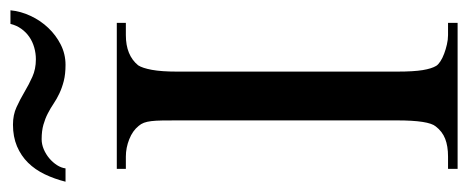

<svg xmlns="http://www.w3.org/2000/svg" viewBox="-288 -621 909 373"><g transform="rotate(-90 166.5 -434.5)"><path d="M24.9 0V-18.6H48.8Q69.3 -18.6 83.5 -24.2Q97.7 -29.8 107.4 -42.5Q119.1 -56.2 119.1 -117.7V-545.4Q119.1 -562.5 118.9 -574.5Q118.7 -586.4 117.7 -595Q116.7 -603.5 114.5 -609.4Q112.3 -615.2 108.4 -619.6Q99.1 -631.3 82.5 -637.9Q65.9 -644.5 48.8 -644.5H24.9V-662.1H308.6V-644.5H284.7Q245.6 -644.5 226.1 -620.6Q220.7 -612.3 217.3 -593.8Q213.9 -575.2 213.9 -545.4V-117.7Q213.9 -85.4 216.8 -67.9Q219.7 -50.3 225.1 -41.5Q227.5 -37.6 233.9 -33.4Q240.2 -29.3 248.8 -26.1Q257.3 -22.9 266.6 -20.8Q275.9 -18.6 284.7 -18.6H308.6V0ZM333 -868.7Q331.1 -848.6 322 -829.3Q313 -810.1 298.8 -795.2Q284.7 -780.3 266.4 -771Q248 -761.7 227.1 -761.7Q209 -761.7 195.6 -765.1Q182.1 -768.6 171.4 -773.7Q160.6 -778.8 151.6 -784.9Q142.6 -791 132.6 -796.1Q122.6 -801.3 110.6 -804.7Q98.6 -808.1 82.5 -808.1Q72.8 -808.1 63 -804Q53.2 -799.8 45.4 -793.2Q37.6 -786.6 32.2 -778.3Q26.9 -770 25.9 -761.7H0Q5.4 -783.2 14.4 -802Q23.4 -820.8 36.9 -834.5Q50.3 -848.1 68.8 -856Q87.4 -863.8 110.8 -863.8Q129.9 -863.8 144.8 -856.9Q159.7 -850.1 174.1 -841.6Q188.5 -833 203.6 -826.2Q218.8 -819.3 237.8 -819.3Q249.5 -819.3 260.7 -822.5Q272 -825.7 281.2 -832Q290.5 -838.4 297.1 -847.7Q303.7 -856.9 306.6 -868.7Z"/></g></svg>

Font: Doulos SIL Eur
Style: Regular
Weight: 400
Designer: Walt Agee, Victor Gaultney, Peter Martin, Debbi Hosken, Becca Hirsbrunner
Foundry: SIL International
Version: Version 5.000